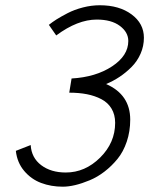

<svg xmlns="http://www.w3.org/2000/svg" viewBox="-20 -703 589 727"><path d="M381.8 -384.8Q408.7 -396 432.6 -411.9Q456.5 -427.7 478 -449.2Q499.5 -470.7 512.2 -499.5Q524.9 -528.3 524.9 -560.1Q524.9 -613.8 478.3 -648.4Q431.6 -683.1 357.9 -683.1Q326.2 -683.1 293.9 -674.8Q261.7 -666.5 235.8 -653.1Q210 -639.6 193.8 -629.4Q177.7 -619.1 165 -608.9L192.9 -568.8Q273.9 -628.9 346.2 -628.9Q401.9 -628.9 433.8 -605Q465.8 -581.1 465.8 -547.9Q465.8 -492.2 404.3 -451.7Q342.8 -411.1 251 -405.8L242.2 -352.1Q279.3 -352.1 309.3 -346.2Q339.4 -340.3 364 -327.4Q388.7 -314.5 402.3 -291.7Q416 -269 416 -237.8Q416 -162.6 359.1 -106.2Q302.2 -49.8 229 -49.8Q172.9 -49.8 136 -77.6Q99.1 -105.5 96.2 -153.8L40 -131.8Q44.9 -87.4 71.5 -55.9Q98.1 -24.4 135.7 -10.3Q173.3 3.9 217.8 3.9Q239.3 3.9 264.9 -2.2Q290.5 -8.3 319.8 -20.5Q349.1 -32.7 376 -53.5Q402.8 -74.2 424.8 -101.1Q446.8 -127.9 460 -166.7Q473.1 -205.6 473.1 -250Q473.1 -344.7 381.8 -384.8Z"/></svg>

Font: Comic Neue Angular
Style: Italic
Weight: 400
Italic angle: -12°
Designer: Craig Rozynski
Foundry: Craig Rozynski
Version: Version 2.003